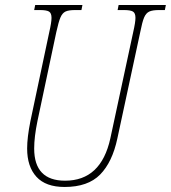

<svg xmlns="http://www.w3.org/2000/svg" viewBox="-20 -734 680 764"><path d="M88 -143Q88 -187 101 -252L176 -606Q185 -645 185 -663Q185 -682 175 -688Q165 -694 139 -694H116L120 -714H308L304 -694H279Q253 -694 240.5 -688Q228 -682 220.5 -664.5Q213 -647 204 -606L129 -252Q116 -189 116 -143Q116 -15 239 -15Q382 -15 419 -183L510 -606Q519 -645 519 -663Q519 -682 509 -688Q499 -694 473 -694H448L452 -714H640L636 -694H613Q587 -694 574 -688Q561 -682 553.5 -664.5Q546 -647 538 -606L447 -183Q427 -89 378.5 -39.5Q330 10 237 10Q162 10 125 -30.5Q88 -71 88 -143Z"/></svg>

Font: Noto Serif CondThin
Style: Italic
Weight: 250
Width: 3
Italic angle: -12°
Designer: Monotype Design Team
Foundry: Monotype Imaging Inc.
Version: Version 1.001